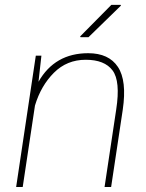

<svg xmlns="http://www.w3.org/2000/svg" viewBox="-20 -752 587 772"><path d="M334.5 -538.1Q417.5 -538.1 454.1 -482.9Q490.7 -427.7 473.6 -311L426.8 0H400.4L447.3 -312Q464.8 -425.8 432.6 -468.8Q400.4 -511.7 324.7 -511.7Q249 -511.7 196.8 -459.5Q144.5 -407.2 120.6 -327.6L71.3 0H44.9L124 -528.3H146.5L134.8 -423.3Q200.2 -538.1 334.5 -538.1ZM427.7 -732.4H465.3L466.3 -729.5L335.9 -602.5H303.7L302.2 -605.5Z"/></svg>

Font: Roboto-ThinItalic
Style: Italic
Weight: 250
Italic angle: -12°
Designer: Google
Version: Version 1.100141; 2013; ttfautohint (v0.94.14-c901) -l 8 -r 